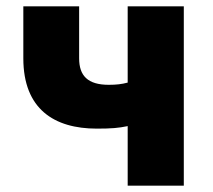

<svg xmlns="http://www.w3.org/2000/svg" viewBox="-20 -589 675 609"><path d="M385 0H563V-569H385V-327C366 -322 349 -320 325 -320C258 -320 231 -349 231 -404V-569H54V-404C54 -243 152 -181 287 -181C334 -181 356 -183 385 -189Z"/></svg>

Font: Noto Sans JP Black
Style: Regular
Weight: 900
Designer: Ryoko NISHIZUKA  (kana, bopomofo & ideographs); Paul D. Hunt (Latin, Greek & Cyrillic); Sandoll Communications , Soo-you
Foundry: Adobe
Version: Version 2.002;hotconv 1.0.116;makeotfexe 2.5.65601